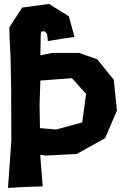

<svg xmlns="http://www.w3.org/2000/svg" viewBox="-20 -758 614 950"><path d="M175.8 -238.3 179.7 -359.4 335.9 -371.1 406.2 -293 386.7 -152.3 257.8 -117.2 177.7 -124ZM32.2 -473.6 35.2 -323.2 36.1 -62.5 19.5 171.9 85.9 168 191.4 164.1 179.7 19.5V7.8L207 11.7L359.4 3.9L500 -74.2L558.6 -210.9L543 -363.3L460.9 -464.8L371.1 -496.1H238.3L179.7 -484.4L181.6 -586.9L183.6 -601.6L201.2 -603.5L212.9 -589.8L216.8 -554.7L287.1 -566.4L348.6 -575.2L320.3 -677.7L222.7 -738.3L89.8 -720.7L26.4 -623L27.3 -574.2Z"/></svg>

Font: MaokenAssortedSans-TC
Style: Regular
Weight: 500
Version: Version 0.83